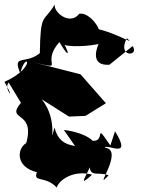

<svg xmlns="http://www.w3.org/2000/svg" viewBox="-41 -790 645 863"><path d="M314 -108C333 -156 231 -104 204 -217C175 -115 227 -248 146 -344L269 -266L343 -269L435 -326L321 -456L113 -509C262 -474 137 -501 226 -601C298 -479 247 -622 227 -601C235 -579 326 -577 402 -592C402 -592 354 -492 451 -499L555 -583C588 -535 483 -531 529 -618C575 -581 482 -643 391 -661C429 -626 370 -739 315 -728C274 -674 199 -734 205 -770C155 -685 141 -739 138 -551C73 -498 13 -549 50 -461C76 -567 129 -490 -21 -422C37 -322 -28 -393 -2 -419L53 -328C-18 -242 119 -297 77 -147C34 -121 29 -39 125 -16C106 32 163 -2 214 53C223 21 287 -28 373 -5C280 80 395 -58 366 -81C349 20 393 -23 447 -2C370 81 523 -118 430 -126C439 -147 557 -69 476 -200L455 -136C370 -261 451 -131 353 -162C406 -128 370 -191 246 -206Z"/></svg>

Font: Asimov Silicon
Style: Regular
Weight: 400
Designer: Google
Version: Version 2.000980; 2014